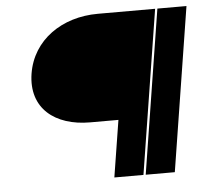

<svg xmlns="http://www.w3.org/2000/svg" viewBox="-46 -628 729 677"><g transform="rotate(-5 319.0 -290.0)"><path d="M73 -390C54 -268 140 -201 264 -201H364L332 0H435L527 -580H324C197 -580 92 -508 73 -390ZM443 0H546L638 -580H535Z"/></g></svg>

Font: Charger Sport
Style: BlkNrwObl
Weight: 900
Designer: Jasper
Foundry: Cannot Into Space Fonts
Version: Version 1.1